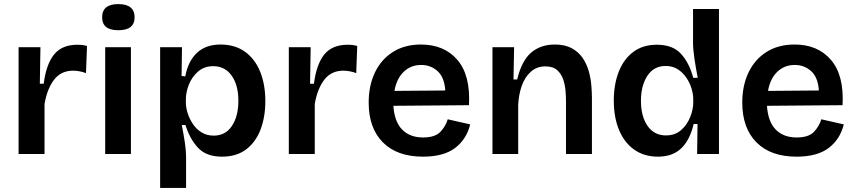

<svg xmlns="http://www.w3.org/2000/svg" viewBox="-20 -754 4189 940"><path d="M71 0V-523H178L175 -344H194Q206 -439 244.5 -487Q283 -535 360 -535Q370 -535 380.5 -534Q391 -533 406 -529L401 -396Q386 -402 369 -405Q352 -408 338 -408Q279 -408 245 -364Q211 -320 198 -245V0Z M495 0V-523H621V0ZM559 -606Q480 -606 480 -669Q480 -734 559 -734Q639 -734 639 -669Q639 -606 559 -606Z M764 166V-523H871L869 -382L887 -380Q901 -455 944.5 -495.5Q988 -536 1059 -536Q1130 -536 1179 -501Q1228 -466 1253.5 -403.5Q1279 -341 1279 -259Q1279 -181 1255.5 -119.5Q1232 -58 1185 -22.5Q1138 13 1067 13Q990 13 949.5 -30.5Q909 -74 888 -142H870Q878 -102 884.5 -59.5Q891 -17 891 21V166ZM1026 -90Q1084 -90 1115.5 -137.5Q1147 -185 1147 -260Q1147 -338 1114 -384Q1081 -430 1024 -430Q980 -430 950 -404Q920 -378 905 -340.5Q890 -303 890 -268V-251Q890 -227 899 -199Q908 -171 925 -146Q942 -121 967.5 -105.5Q993 -90 1026 -90Z M1394 0V-523H1501L1498 -344H1517Q1529 -439 1567.5 -487Q1606 -535 1683 -535Q1693 -535 1703.5 -534Q1714 -533 1729 -529L1724 -396Q1709 -402 1692 -405Q1675 -408 1661 -408Q1602 -408 1568 -364Q1534 -320 1521 -245V0Z M2051 13Q1924 13 1854.5 -57Q1785 -127 1785 -252Q1785 -335 1815.5 -399Q1846 -463 1903.5 -499.5Q1961 -536 2041 -536Q2155 -536 2219.5 -460.5Q2284 -385 2276 -239L1906 -236Q1911 -158 1949 -119.5Q1987 -81 2051 -81Q2110 -81 2136 -108.5Q2162 -136 2172 -170L2282 -145Q2264 -72 2208 -29.5Q2152 13 2051 13ZM2042 -436Q1992 -436 1957 -403Q1922 -370 1911 -309L2160 -311Q2156 -375 2122.5 -405.5Q2089 -436 2042 -436Z M2391 0V-523H2497L2494 -365H2512Q2534 -457 2580.5 -496.5Q2627 -536 2696 -536Q2746 -536 2779 -518Q2812 -500 2832 -471Q2852 -442 2862 -407Q2872 -372 2875 -337Q2878 -302 2878 -274V0H2751V-259Q2751 -278 2749 -306.5Q2747 -335 2738 -363Q2729 -391 2708.5 -410Q2688 -429 2650 -429Q2608 -429 2578.5 -402.5Q2549 -376 2534 -332.5Q2519 -289 2517 -239V0Z M3201 13Q3134 13 3085.5 -21Q3037 -55 3011 -117Q2985 -179 2985 -262Q2985 -340 3009 -402Q3033 -464 3080 -499.5Q3127 -535 3196 -535Q3274 -535 3314.5 -490Q3355 -445 3374 -373H3396Q3387 -419 3380 -465.5Q3373 -512 3373 -545V-710H3500V0H3393L3395 -147H3376Q3358 -69 3315.5 -28Q3273 13 3201 13ZM3240 -91Q3285 -91 3314.5 -117Q3344 -143 3359 -180.5Q3374 -218 3374 -252V-269Q3374 -293 3365.5 -321Q3357 -349 3340 -374Q3323 -399 3298 -415Q3273 -431 3239 -431Q3181 -431 3149.5 -383Q3118 -335 3118 -260Q3118 -184 3150.5 -137.5Q3183 -91 3240 -91Z M3880 13Q3753 13 3683.5 -57Q3614 -127 3614 -252Q3614 -335 3644.5 -399Q3675 -463 3732.5 -499.5Q3790 -536 3870 -536Q3984 -536 4048.5 -460.5Q4113 -385 4105 -239L3735 -236Q3740 -158 3778 -119.5Q3816 -81 3880 -81Q3939 -81 3965 -108.5Q3991 -136 4001 -170L4111 -145Q4093 -72 4037 -29.5Q3981 13 3880 13ZM3871 -436Q3821 -436 3786 -403Q3751 -370 3740 -309L3989 -311Q3985 -375 3951.5 -405.5Q3918 -436 3871 -436Z"/></svg>

Font: Bricolage Grotesque 10pt SemiBold
Style: Regular
Weight: 600
Designer: Mathieu Triay
Foundry: Atelier Triay
Version: Version 1.000; ttfautohint (v1.8.4.7-5d5b);gftools[0.9.29]